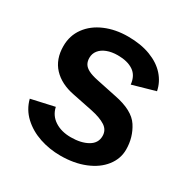

<svg xmlns="http://www.w3.org/2000/svg" viewBox="-170 -901 1042 1063"><g transform="rotate(30 351.0 -369.5)"><path d="M353 -107Q418 -107 460.2 -131Q502.5 -155 502.5 -200.5Q502.5 -239 470 -260.2Q437.5 -281.5 377.5 -294L249.5 -320Q163 -336.5 114.2 -388.5Q65.5 -440.5 65.5 -524.5Q65.5 -591.5 102.8 -642.5Q140 -693.5 205 -721.2Q270 -749 350.5 -749Q432.5 -749 494 -725.5Q555.5 -702 592.2 -660.8Q629 -619.5 639.5 -566.5L495 -525.5Q489.5 -580.5 452 -605.5Q414.5 -630.5 353 -630.5Q314 -630.5 284.2 -619Q254.5 -607.5 238.5 -587Q222.5 -566.5 222.5 -540Q222.5 -517.5 231.8 -501.8Q241 -486 263.2 -474.5Q285.5 -463 324.5 -455L451 -428.5Q571 -405.5 612 -342.2Q653 -279 653 -201Q653 -142 615.2 -93.8Q577.5 -45.5 509.5 -17.8Q441.5 10 354 10Q284 10 220.5 -11.2Q157 -32.5 111.2 -75Q65.5 -117.5 50 -178.5L197.5 -211.5Q208 -162 250 -134.5Q292 -107 353 -107Z"/></g></svg>

Font: 1883 Sans
Style: Bold
Weight: 700
Designer: 1883 Sans project is a fork of Public Sans.
Version: Version 1.009